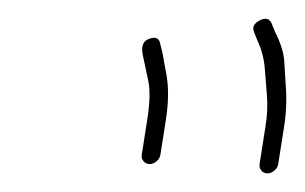

<svg xmlns="http://www.w3.org/2000/svg" viewBox="-20 -650 327 206"><path d="M266.9 -464C269.6 -464 272.1 -465 274.4 -467C276.7 -469 278.1 -471.3 278.5 -474L284.8 -514C287.2 -528.9 287.8 -544.1 286.5 -559.5C286 -566.5 285.5 -574.6 285 -583.8C284.6 -593 281.2 -603.7 275 -616L271.4 -625C268.9 -630.3 264.6 -631.3 258.4 -628C252.2 -624.7 250.3 -620.3 252.8 -615L256.4 -606C261 -596.3 263.6 -585.6 264.3 -574C264.7 -568 265.4 -559.6 266.3 -548.8C267.3 -537.9 266.8 -526.3 264.8 -514L258.5 -474C258.1 -471.3 258.7 -469 260.4 -467C262.1 -465 264.3 -464 266.9 -464ZM140.5 -474C143.2 -474 145.7 -475 148 -477C150.3 -479 151.7 -481.3 152.1 -484L157.9 -521C160.9 -539.9 161.1 -556.6 158.4 -571C156.7 -579.7 155.4 -587 154.4 -593L151.9 -603C150.9 -609 147 -610.8 140.3 -608.5C133.6 -606.2 131.2 -600.5 133.1 -591.5C135 -582.5 137 -573 139.1 -563.1C141.2 -553.2 140.8 -539.1 137.9 -521L132.1 -484C131.7 -481.3 132.3 -479 134 -477C135.7 -475 137.8 -474 140.5 -474Z"/></svg>

Font: Proton
Style: RgCndIt
Weight: 500
Version: Version 1.017